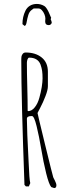

<svg xmlns="http://www.w3.org/2000/svg" viewBox="-20 -932 362 969"><path d="M113.8 -816.9Q117.7 -839.8 123 -856.7Q128.4 -873.5 139.2 -881.3L149.9 -889.2H174.8Q183.1 -889.2 191.2 -880.6Q199.2 -872.1 204.1 -860.1Q209 -848.1 209 -838.4Q209 -834.5 208.5 -831.5Q208 -828.1 208 -824.2Q208 -805.2 226.1 -805.2Q231.9 -805.2 236.6 -809.3Q241.2 -813.5 241.2 -819.3Q241.2 -821.3 238.8 -827.6L235.8 -835L238.3 -842.3Q237.3 -844.2 235.4 -848.4Q233.4 -852.5 230.5 -859.9Q227.5 -867.2 225.6 -871.1Q223.6 -875 222.7 -877Q211.9 -897.5 202.6 -902.3Q185.1 -912.1 166 -912.1Q146 -912.1 131.1 -903.1Q116.2 -894 108.4 -877.9Q93.3 -847.2 93.3 -810.1L104 -801.3Q110.8 -802.2 113.8 -816.9ZM264.6 2.9Q264.6 -5.9 256.8 -21Q251.5 -31.2 250 -34.4Q248.5 -37.6 248.5 -38.1Q245.6 -45.9 207.5 -202.1Q169.4 -358.4 169.4 -361.8Q169.4 -363.3 182.6 -387.2Q197.8 -416 209.7 -447.3Q221.7 -478.5 221.7 -497.1V-569.8Q221.7 -616.2 190.7 -641.6Q159.7 -667 109.4 -667Q100.1 -667 94.7 -660.2Q89.8 -653.8 88.6 -647.5Q87.4 -641.1 87.4 -628.9Q87.4 -432.1 103.5 1L110.8 8.8H125.5L132.8 -7.8Q127.9 -24.4 124.5 -112.8Q115.7 -277.8 115.7 -332Q115.7 -346.2 137.7 -346.2H141.6Q152.3 -346.2 164.6 -295.9Q177.7 -242.2 187.5 -183.1Q199.2 -112.8 213.1 -56.9Q227.1 -1 238.8 12.2L253.4 17.1Q264.6 17.1 264.6 2.9ZM117.7 -494.1Q115.7 -565.9 115.7 -615.2Q115.7 -624 118.9 -632.6Q122.1 -641.1 127.4 -641.1Q149.4 -641.1 163.8 -632.1Q178.2 -623 184.6 -606Q190.4 -589.4 192.6 -574.2Q194.8 -559.1 194.8 -536.1Q194.8 -518.6 190.7 -492.7Q186.5 -466.8 178.7 -439Q170.9 -409.7 155.5 -390.4Q140.1 -371.1 121.6 -371.1L119.6 -373Q119.6 -422.4 117.7 -494.1Z"/></svg>

Font: Amatica SC
Style: Regular
Weight: 400
Version: Version 2.000